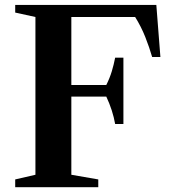

<svg xmlns="http://www.w3.org/2000/svg" viewBox="-20 -782 707 802"><path d="M43.5 0V-32.5L128 -52V-711L43.5 -729.5V-761.5H633L650 -544H615.5Q604 -584 586.8 -627.5Q569.5 -671 544.5 -711H278V-427H424Q438.5 -456 447 -484.2Q455.5 -512.5 461 -541H495.5V-264H461Q451 -321 424 -378.5H278V-52L390.5 -32.5V0Z"/></svg>

Font: Libre Caslon Text SemiBold
Style: Regular
Weight: 600
Designer: Pablo Impallari, Rodrigo Fuenzalida, Katja Schimmel
Foundry: Pablo Impallari, Rodrigo Fuenzalida
Version: Version 2.000